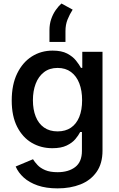

<svg xmlns="http://www.w3.org/2000/svg" viewBox="-20 -835 662 1071"><path d="M301.3 215.8Q237.3 215.8 190.2 199.5Q143.1 183.1 112.5 155.5Q82 127.9 67.4 93.8L164.1 53.2Q173.3 68.4 189.2 85.4Q205.1 102.5 232.2 114Q259.3 125.5 301.3 125.5Q362.3 125.5 399.7 96.7Q437 67.9 437 6.8V-98.6H427.2Q418 -80.1 400.4 -59.1Q382.8 -38.1 351.8 -23.2Q320.8 -8.3 272 -8.3Q208.5 -8.3 157.2 -38.3Q106 -68.4 75.7 -127.7Q45.4 -187 45.4 -274.4Q45.4 -362.8 75.7 -425Q106 -487.3 157.5 -520Q209 -552.7 273.4 -552.7Q323.2 -552.7 354.5 -536.4Q385.7 -520 403.8 -497.3Q421.9 -474.6 431.6 -456.5H439V-545.9H551.8V5.4Q551.8 77.1 518.8 124Q485.8 170.9 429.4 193.4Q373 215.8 301.3 215.8ZM301.3 -102.1Q345.2 -102.1 375.7 -122.8Q406.2 -143.6 422.1 -182.6Q438 -221.7 438 -275.9Q438 -329.6 422.4 -370.1Q406.7 -410.6 376.2 -433.3Q345.7 -456.1 301.3 -456.1Q255.9 -456.1 225.1 -432.1Q194.3 -408.2 179 -367.7Q163.6 -327.1 163.6 -275.9Q163.6 -224.1 179.2 -184.8Q194.8 -145.5 225.6 -123.8Q256.3 -102.1 301.3 -102.1ZM255.9 -601.1V-666.5Q255.9 -700.2 265.6 -728.5Q275.4 -756.8 290.8 -778.8Q306.2 -800.8 322.8 -815.4L385.3 -781.2Q368.7 -755.4 356.9 -726.3Q345.2 -697.3 345.2 -661.6V-601.1Z"/></svg>

Font: Inter
Style: 540
Weight: 540
Designer: Rasmus Andersson
Foundry: rsms
Version: Version 4.001;git-66647c0bb